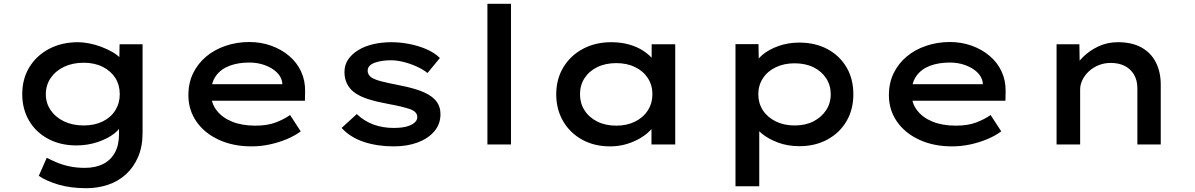

<svg xmlns="http://www.w3.org/2000/svg" viewBox="-20 -760 6287 1010"><path d="M434 230Q351 230 287 211Q223 192 184 165L226 70Q249 82 278.5 94.5Q308 107 345 115Q382 123 426 123Q482 123 522 103Q562 83 584 43.5Q606 4 606 -53V-124L624 -117Q619 -88 583.5 -59.5Q548 -31 494.5 -13Q441 5 382 5Q298 5 233.5 -29.5Q169 -64 133 -125Q97 -186 97 -265Q97 -345 134.5 -406.5Q172 -468 238.5 -503Q305 -538 391 -538Q416 -538 448 -532Q480 -526 512 -514Q544 -502 571 -486.5Q598 -471 615 -452.5Q632 -434 633 -413L607 -405L609 -527H730V-62Q730 11 706.5 65.5Q683 120 642.5 157Q602 194 548 212Q494 230 434 230ZM420 -100Q477 -100 520 -121Q563 -142 586.5 -179.5Q610 -217 610 -264Q610 -313 586.5 -350Q563 -387 520 -408.5Q477 -430 420 -430Q362 -430 317 -408.5Q272 -387 246.5 -349.5Q221 -312 221 -264Q221 -218 246.5 -180.5Q272 -143 317 -121.5Q362 -100 420 -100Z M1303 10Q1206 10 1130.5 -25Q1055 -60 1013 -121Q971 -182 971 -259Q971 -324 996 -375Q1021 -426 1064.5 -462.5Q1108 -499 1167 -519Q1226 -539 1291 -539Q1353 -539 1407 -519.5Q1461 -500 1501.5 -465.5Q1542 -431 1564 -383.5Q1586 -336 1585 -279L1584 -230H1067L1044 -317H1481L1465 -303V-325Q1460 -357 1435 -380.5Q1410 -404 1372.5 -417.5Q1335 -431 1291 -431Q1233 -431 1187.5 -414Q1142 -397 1116 -361Q1090 -325 1090 -268Q1090 -218 1119.5 -179.5Q1149 -141 1201 -120Q1253 -99 1323 -99Q1387 -99 1431 -116Q1475 -133 1506 -155L1562 -69Q1531 -46 1489.5 -28.5Q1448 -11 1400.5 -0.5Q1353 10 1303 10Z M2051 10Q1965 10 1894 -13.5Q1823 -37 1777 -87L1857 -160Q1894 -124 1943 -105.5Q1992 -87 2051 -87Q2073 -87 2094.5 -89.5Q2116 -92 2134.5 -99.5Q2153 -107 2164 -118Q2175 -129 2175 -145Q2175 -172 2137 -186Q2116 -193 2087 -200Q2058 -207 2023 -213Q1963 -224 1917 -238.5Q1871 -253 1841 -276Q1818 -294 1805 -320.5Q1792 -347 1792 -381Q1792 -418 1811 -446.5Q1830 -475 1864 -496Q1898 -517 1943 -527.5Q1988 -538 2039 -538Q2084 -538 2131.5 -529Q2179 -520 2221.5 -502Q2264 -484 2294 -455L2229 -376Q2205 -395 2172 -410Q2139 -425 2103.5 -434Q2068 -443 2036 -443Q2014 -443 1992.5 -440Q1971 -437 1952.5 -430.5Q1934 -424 1924 -413.5Q1914 -403 1914 -387Q1914 -377 1919.5 -367.5Q1925 -358 1936 -351Q1955 -340 1988.5 -331.5Q2022 -323 2064 -315Q2123 -304 2170 -289.5Q2217 -275 2248 -253Q2272 -236 2284.5 -213Q2297 -190 2297 -159Q2297 -107 2264.5 -69Q2232 -31 2177 -10.5Q2122 10 2051 10Z M2544 0V-740H2668V0Z M3190 10Q3106 10 3042 -25.5Q2978 -61 2942 -123Q2906 -185 2906 -264Q2906 -344 2943.5 -406Q2981 -468 3046.5 -503Q3112 -538 3196 -538Q3247 -538 3290.5 -525.5Q3334 -513 3366 -491.5Q3398 -470 3417.5 -445Q3437 -420 3440 -394L3408 -395V-527H3532V0H3407V-139L3434 -134Q3431 -110 3410 -84.5Q3389 -59 3356 -38Q3323 -17 3280.5 -3.5Q3238 10 3190 10ZM3222 -99Q3278 -99 3321 -120.5Q3364 -142 3388 -179.5Q3412 -217 3412 -264Q3412 -312 3388 -349Q3364 -386 3321 -407Q3278 -428 3222 -428Q3165 -428 3122 -407Q3079 -386 3055 -349Q3031 -312 3031 -264Q3031 -217 3055 -179.5Q3079 -142 3122 -120.5Q3165 -99 3222 -99Z M3849 220V-528H3970L3972 -407L3951 -416Q3959 -445 3992 -472.5Q4025 -500 4075.5 -518Q4126 -536 4184 -536Q4269 -536 4333 -501.5Q4397 -467 4433 -406Q4469 -345 4469 -264Q4469 -184 4433 -122.5Q4397 -61 4332.5 -26Q4268 9 4185 9Q4123 9 4071.5 -10.5Q4020 -30 3985.5 -59Q3951 -88 3944 -117L3974 -131V220ZM4160 -100Q4217 -100 4259 -121.5Q4301 -143 4325.5 -180Q4350 -217 4350 -264Q4350 -311 4326 -348Q4302 -385 4259.5 -406Q4217 -427 4160 -427Q4104 -427 4060.5 -406Q4017 -385 3993 -348Q3969 -311 3969 -264Q3969 -217 3993 -180Q4017 -143 4060.5 -121.5Q4104 -100 4160 -100Z M4988 10Q4891 10 4815.5 -25Q4740 -60 4698 -121Q4656 -182 4656 -259Q4656 -324 4681 -375Q4706 -426 4749.5 -462.5Q4793 -499 4852 -519Q4911 -539 4976 -539Q5038 -539 5092 -519.5Q5146 -500 5186.5 -465.5Q5227 -431 5249 -383.5Q5271 -336 5270 -279L5269 -230H4752L4729 -317H5166L5150 -303V-325Q5145 -357 5120 -380.5Q5095 -404 5057.5 -417.5Q5020 -431 4976 -431Q4918 -431 4872.5 -414Q4827 -397 4801 -361Q4775 -325 4775 -268Q4775 -218 4804.5 -179.5Q4834 -141 4886 -120Q4938 -99 5008 -99Q5072 -99 5116 -116Q5160 -133 5191 -155L5247 -69Q5216 -46 5174.5 -28.5Q5133 -11 5085.5 -0.5Q5038 10 4988 10Z M5538 0V-527H5658L5660 -393L5626 -386Q5642 -425 5676 -459Q5710 -493 5757 -515.5Q5804 -538 5861 -538Q5935 -538 5985 -510Q6035 -482 6060.5 -431.5Q6086 -381 6086 -315V0H5963V-296Q5963 -338 5945 -368Q5927 -398 5896 -413.5Q5865 -429 5823 -429Q5788 -429 5758 -416.5Q5728 -404 5706.5 -383.5Q5685 -363 5673.5 -338.5Q5662 -314 5662 -290V0H5600Q5573 0 5557.5 0Q5542 0 5538 0Z"/></svg>

Font: Lexend Mega Medium
Style: Regular
Weight: 500
Version: Version 1.007